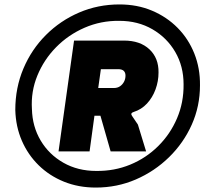

<svg xmlns="http://www.w3.org/2000/svg" viewBox="-20 -780 947 866"><path d="M412 66Q334 66 268.5 39.5Q203 13 154.5 -34.5Q106 -82 78.5 -145.5Q51 -209 49 -284Q49 -384 85.5 -470.5Q122 -557 187 -622Q252 -687 337 -723.5Q422 -760 519 -760Q599 -760 665.5 -732Q732 -704 781 -654.5Q830 -605 856.5 -538.5Q883 -472 882 -395Q882 -301 845 -218Q808 -135 742.5 -71Q677 -7 592.5 29.5Q508 66 412 66ZM414 -9Q496 -8 567.5 -37.5Q639 -67 693.5 -121Q748 -175 778.5 -246.5Q809 -318 808 -400Q808 -481 770.5 -545.5Q733 -610 667.5 -648Q602 -686 518 -686Q435 -687 361.5 -655Q288 -623 233 -567Q178 -511 148.5 -439Q119 -367 124 -288Q126 -209 163.5 -146Q201 -83 266 -46Q331 -9 414 -9ZM244 -97 314 -597H539Q612 -597 654 -557.5Q696 -518 695 -453Q695 -413.7 681.5 -376.8Q668 -340 643 -313Q618 -286 583 -275Q567 -270 575 -258L602 -218L639 -97H479L433 -258H406L384 -97ZM423 -383H493Q510 -383 521.5 -391Q533 -399 539.5 -411.5Q546 -424 546 -439Q546 -453 538 -460.5Q530 -468 513 -468H435Z"/></svg>

Font: Finlandica
Style: Italic
Weight: 400
Italic angle: -8°
Designer: Niklas Ekholm, Juho Hiilivirta, Jaakko Suomalainen
Foundry: Helsinki Type Studio
Version: Version 1.064